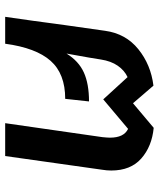

<svg xmlns="http://www.w3.org/2000/svg" viewBox="44 -658 614 742"><g transform="rotate(90 351.0 -287.0)"><path d="M639 -410Q639 -393 636 -375L583 0H456L510 -376Q512 -396 512 -405Q512 -459 478 -475L364 -379L278 -473Q252 -461 234 -435Q216 -409 210 -370Q204 -330 192 -265Q191 -258 187 -237Q216 -284 260 -304Q304 -324 372 -324L362 -232Q265 -232 215 -175.5Q165 -119 149 0H45Q60 -102 77 -231L99 -386Q110 -466 170 -514.5Q230 -563 311 -573L379 -494L474 -574Q546 -567 592.5 -526Q639 -485 639 -410Z"/></g></svg>

Font: FiraGO Medium
Style: Italic
Weight: 500
Italic angle: -8°
Designer: bBox Type GmbH
Foundry: bBox Type GmbH
Version: Version 1.001